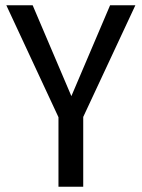

<svg xmlns="http://www.w3.org/2000/svg" viewBox="-20 -709 538 729"><path d="M296 -265V0H202V-264L4 -689H104L251 -344L398 -689H494Z"/></svg>

Font: Fira Sans Condensed
Style: Regular
Weight: 400
Width: 3
Designer: bBox Type GmbH & Carrois Corporate GbR & Edenspiekermann AG
Foundry: bBox Type GmbH & Carrois Corporate GbR & Edenspiekermann AG
Version: Version 4.301